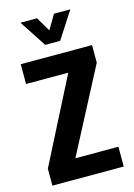

<svg xmlns="http://www.w3.org/2000/svg" viewBox="-120 -855 640 918"><g transform="rotate(-15 200.0 -396.0)"><path d="M22 0V-84L235 -502H26V-600H379V-513L162 -98H375V0ZM76 -792H158L200 -721L242 -792H323L237 -659H163Z"/></g></svg>

Font: Big Shoulders Text ExtraBold
Style: Regular
Weight: 800
Designer: Patric King
Foundry: XO Type Co
Version: Version 1.000; ttfautohint (v1.8.2)